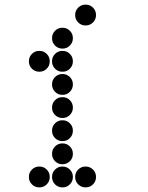

<svg xmlns="http://www.w3.org/2000/svg" viewBox="-20 -815 640 830"><path d="M349 -795Q331 -795 318 -782Q305 -769 305 -751V-749Q305 -731 318 -718Q331 -705 349 -705H351Q369 -705 382 -718Q395 -731 395 -749V-751Q395 -769 382 -782Q369 -795 351 -795ZM249 -695Q231 -695 218 -682Q205 -669 205 -651V-649Q205 -631 218 -618Q231 -605 249 -605H251Q269 -605 282 -618Q295 -631 295 -649V-651Q295 -669 282 -682Q269 -695 251 -695ZM149 -595Q131 -595 118 -582Q105 -569 105 -551V-549Q105 -531 118 -518Q131 -505 149 -505H151Q169 -505 182 -518Q195 -531 195 -549V-551Q195 -569 182 -582Q169 -595 151 -595ZM249 -595Q231 -595 218 -582Q205 -569 205 -551V-549Q205 -531 218 -518Q231 -505 249 -505H251Q269 -505 282 -518Q295 -531 295 -549V-551Q295 -569 282 -582Q269 -595 251 -595ZM249 -495Q231 -495 218 -482Q205 -469 205 -451V-449Q205 -431 218 -418Q231 -405 249 -405H251Q269 -405 282 -418Q295 -431 295 -449V-451Q295 -469 282 -482Q269 -495 251 -495ZM249 -395Q231 -395 218 -382Q205 -369 205 -351V-349Q205 -331 218 -318Q231 -305 249 -305H251Q269 -305 282 -318Q295 -331 295 -349V-351Q295 -369 282 -382Q269 -395 251 -395ZM249 -295Q231 -295 218 -282Q205 -269 205 -251V-249Q205 -231 218 -218Q231 -205 249 -205H251Q269 -205 282 -218Q295 -231 295 -249V-251Q295 -269 282 -282Q269 -295 251 -295ZM249 -195Q231 -195 218 -182Q205 -169 205 -151V-149Q205 -131 218 -118Q231 -105 249 -105H251Q269 -105 282 -118Q295 -131 295 -149V-151Q295 -169 282 -182Q269 -195 251 -195ZM149 -95Q131 -95 118 -82Q105 -69 105 -51V-49Q105 -31 118 -18Q131 -5 149 -5H151Q169 -5 182 -18Q195 -31 195 -49V-51Q195 -69 182 -82Q169 -95 151 -95ZM249 -95Q231 -95 218 -82Q205 -69 205 -51V-49Q205 -31 218 -18Q231 -5 249 -5H251Q269 -5 282 -18Q295 -31 295 -49V-51Q295 -69 282 -82Q269 -95 251 -95ZM349 -95Q331 -95 318 -82Q305 -69 305 -51V-49Q305 -31 318 -18Q331 -5 349 -5H351Q369 -5 382 -18Q395 -31 395 -49V-51Q395 -69 382 -82Q369 -95 351 -95Z"/></svg>

Font: Doto Rounded Black
Style: Regular
Weight: 900
Monospace: yes
Version: Version 1.000